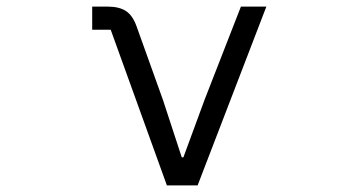

<svg xmlns="http://www.w3.org/2000/svg" viewBox="-20 -561 1096 581"><path d="M485 0 315 -471H259V-541H306Q340 -541 360.5 -528Q381 -515 393 -482L473 -259L530 -85H535L599 -259L709 -541H786L578 0Z"/></svg>

Font: PlemolJP
Style: Regular
Weight: 400
Monospace: yes
Version: v2.0.4; ttfautohint (v1.8.4.7-5d5b-dirty) -l 6 -r 45 -G 200 